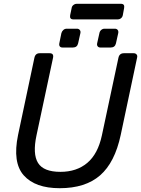

<svg xmlns="http://www.w3.org/2000/svg" viewBox="-20 -980 742 1010"><path d="M294 10Q165 10 105 -57.5Q45 -125 75 -270L161 -676Q166 -700 189 -700H241Q264 -700 259 -676L172 -268Q151 -170 180 -123Q209 -76 298 -76Q383 -76 439 -123Q495 -170 516 -268L603 -676Q608 -700 632 -700H683Q693 -700 698.5 -693.5Q704 -687 701 -676L615 -270Q584 -125 506.5 -57.5Q429 10 294 10ZM508 -730Q499 -730 494 -736Q489 -742 491 -752L503 -806Q505 -816 512.5 -822.5Q520 -829 530 -829H584Q594 -829 599 -822.5Q604 -816 602 -806L590 -752Q585 -730 562 -730ZM309 -730Q299 -730 294.5 -736Q290 -742 292 -752L303 -806Q306 -816 313.5 -822.5Q321 -829 331 -829H385Q394 -829 399.5 -822.5Q405 -816 403 -806L391 -752Q386 -730 363 -730ZM366 -878Q345 -878 349 -900L357 -938Q358 -947 366 -953.5Q374 -960 384 -960H616Q637 -960 633 -938L626 -900Q624 -890 616.5 -884Q609 -878 599 -878Z"/></svg>

Font: Lubike
Style: Italic
Weight: 400
Italic angle: -12°
Foundry: Honoka55
Version: Version 1.000;July 22, 2022;FontCreator 14.0.0.2862 64-bit